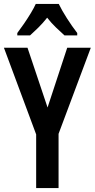

<svg xmlns="http://www.w3.org/2000/svg" viewBox="-20 -957 482 977"><path d="M222 -410 322 -714H442L278 -276V0H164V-273L0 -714H120ZM279 -937Q295 -904 320.5 -864Q346 -824 373 -789V-777H308Q289 -794 265 -817Q241 -840 220 -867Q198 -839 174 -815.5Q150 -792 133 -777H68V-789Q84 -810 102.5 -837Q121 -864 137 -890.5Q153 -917 162 -937Z"/></svg>

Font: Noto Sans Kannada ExtraCondensed SemiBold
Style: Regular
Weight: 600
Width: 2
Designer: Jelle Bosma - Monotype Design Team
Foundry: Monotype Imaging Inc.
Version: Version 2.005; ttfautohint (v1.8.4.7-5d5b)